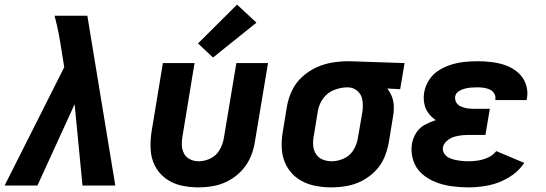

<svg xmlns="http://www.w3.org/2000/svg" viewBox="-37 -803 2361 831"><path d="M-17 0H125L286 -352L320 0H462L341 -735H199Q210 -695 217.5 -655Q225 -615 231 -574L241 -512Z M821 8Q854 8 887.5 2Q921 -4 952.5 -21Q984 -38 1008.5 -64Q1033 -90 1047 -122.5Q1061 -155 1066 -188L1123 -530H986L932 -206Q928 -180 914 -155Q900 -130 874.5 -117.5Q849 -105 823 -105Q803 -105 785.5 -113.5Q768 -122 759.5 -138.5Q751 -155 750 -174.5Q749 -194 753 -214L805 -530H668L619 -233Q613 -194 615 -156Q617 -118 633.5 -85.5Q650 -53 679.5 -31Q709 -9 745.5 -0.5Q782 8 821 8ZM885 -554 1073 -705 989 -783 820 -615Z M1396 8Q1430 8 1464 2Q1498 -4 1530 -20.5Q1562 -37 1587.5 -63Q1613 -89 1626.5 -121.5Q1640 -154 1646 -188L1664 -298Q1668 -320 1667.5 -342Q1667 -364 1659.5 -384Q1652 -404 1639 -420L1695 -417L1714 -530L1474 -538H1473Q1438 -538 1402.5 -532.5Q1367 -527 1333 -511.5Q1299 -496 1271 -470.5Q1243 -445 1227 -411.5Q1211 -378 1205 -343L1187 -233Q1180 -193 1183 -154.5Q1186 -116 1204 -83.5Q1222 -51 1252 -30Q1282 -9 1319.5 -0.5Q1357 8 1396 8ZM1398 -105Q1378 -105 1359.5 -112.5Q1341 -120 1330.5 -136.5Q1320 -153 1318.5 -173.5Q1317 -194 1321 -214L1339 -324Q1344 -353 1362.5 -378Q1381 -403 1410 -414Q1439 -425 1467 -425Q1493 -425 1511 -408.5Q1529 -392 1532 -366.5Q1535 -341 1531 -316L1512 -206Q1508 -179 1493 -154Q1478 -129 1451.5 -117Q1425 -105 1398 -105Z M1991 8Q2035 8 2079 -1Q2123 -10 2164.5 -34.5Q2206 -59 2232 -98L2111 -149Q2097 -131 2076 -121.5Q2055 -112 2034 -108.5Q2013 -105 1992 -105Q1977 -105 1962 -106.5Q1947 -108 1933 -111Q1919 -114 1906.5 -120Q1894 -126 1886 -138Q1878 -150 1880 -165Q1883 -181 1897.5 -193.5Q1912 -206 1929 -211Q1946 -216 1962.5 -217.5Q1979 -219 1996 -219H2064L2083 -332H2015Q2000 -332 1986 -334Q1972 -336 1959 -341.5Q1946 -347 1938.5 -358.5Q1931 -370 1933 -385Q1935 -399 1948 -407.5Q1961 -416 1975 -419.5Q1989 -423 2002.5 -424Q2016 -425 2030 -425Q2044 -425 2057.5 -423Q2071 -421 2083 -415.5Q2095 -410 2102 -398.5Q2109 -387 2107 -373V-370H2242Q2243 -374 2244 -379Q2249 -411 2238.5 -440Q2228 -469 2205 -489Q2182 -509 2153.5 -519.5Q2125 -530 2093.5 -534Q2062 -538 2030 -538Q2002 -538 1973.5 -535Q1945 -532 1917 -523.5Q1889 -515 1863 -499Q1837 -483 1820.5 -457.5Q1804 -432 1799 -404Q1795 -380 1799 -356.5Q1803 -333 1816.5 -314.5Q1830 -296 1849 -283Q1824 -275 1801 -262.5Q1778 -250 1764 -227.5Q1750 -205 1746 -181Q1740 -144 1751.5 -109Q1763 -74 1789 -51Q1815 -28 1848 -15Q1881 -2 1917.5 3Q1954 8 1991 8Z"/></svg>

Font: Iosevka Sparkle Extrabold
Style: Italic
Weight: 800
Italic angle: -9°
Designer: Belleve Invis
Foundry: Belleve Invis
Version: Version 4.5.0; ttfautohint (v1.8.3)